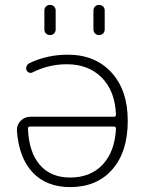

<svg xmlns="http://www.w3.org/2000/svg" viewBox="-20 -753 583 783"><path d="M361 -710Q361 -720 367.5 -726.5Q374 -733 384 -733Q394 -733 400.5 -726.5Q407 -720 407 -710V-633Q407 -623 400.5 -616.5Q394 -610 384 -610Q374 -610 367.5 -616.5Q361 -623 361 -633ZM161 -710Q161 -720 167.5 -726.5Q174 -733 184 -733Q194 -733 200.5 -726.5Q207 -720 207 -710V-633Q207 -623 200.5 -616.5Q194 -610 184 -610Q174 -610 167.5 -616.5Q161 -623 161 -633ZM102 -237Q94 -237 94 -228Q98 -132 142.5 -80.5Q187 -29 266 -29Q349 -29 398.5 -81.5Q448 -134 453 -228Q453 -237 444 -237ZM266 10Q170 10 113.5 -49.5Q57 -109 49 -220Q48 -244 64.5 -260.5Q81 -277 105 -277H445Q453 -277 453 -286Q449 -382 395 -436.5Q341 -491 252 -491Q179 -491 113 -458Q106 -454 98.5 -457Q91 -460 88 -467Q85 -475 88.5 -483Q92 -491 99 -495Q172 -530 256 -530Q368 -530 434.5 -457.5Q501 -385 501 -260Q501 -134 438 -62Q375 10 266 10Z"/></svg>

Font: Rounded Mplus 1c Light
Style: Regular
Weight: 300
Version: Version 1.059.20150529